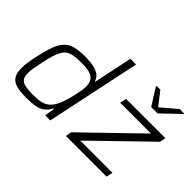

<svg xmlns="http://www.w3.org/2000/svg" viewBox="-121 -1080 1424 1424"><g transform="rotate(45 591.5 -367.5)"><path d="M237 8Q170 8 130 -3Q90 -14 71.5 -42.5Q53 -71 53 -123Q53 -148 57.5 -181.5Q62 -215 71 -257Q88 -336 106.5 -387Q125 -438 152 -466.5Q179 -495 220 -506.5Q261 -518 323 -518Q376 -518 414 -510.5Q452 -503 475.5 -486Q499 -469 508 -438H512L576 -743H636L479 0H426L438 -80H433Q414 -43 387 -23.5Q360 -4 323 2Q286 8 237 8ZM257 -43Q304 -43 334.5 -50Q365 -57 385 -72.5Q405 -88 421 -112Q431 -128 441.5 -153.5Q452 -179 460.5 -208.5Q469 -238 475.5 -267Q482 -296 486 -321.5Q490 -347 490 -363Q490 -420 456.5 -443Q423 -466 343 -466Q289 -466 254 -459Q219 -452 197.5 -430.5Q176 -409 161 -367Q146 -325 132 -255Q123 -215 118 -184Q113 -153 113 -131Q113 -94 127 -75Q141 -56 173 -49.5Q205 -43 257 -43ZM642 0 651 -47 1076 -459H753L764 -510H1176L1166 -463L742 -51H1080L1069 0ZM938 -599 854 -733 855 -738H895L976 -634L1098 -738H1146L1145 -733L1005 -599Z"/></g></svg>

Font: Saira SemiExpanded Light
Style: Italic
Weight: 300
Width: 6
Italic angle: -12°
Designer: Hector Gatti with collaboration of the Omnibus-Type team
Foundry: Omnibus-Type
Version: Version 1.101